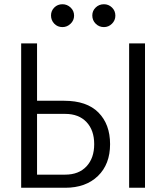

<svg xmlns="http://www.w3.org/2000/svg" viewBox="-20 -887 785 907"><path d="M275 -759Q252 -759 236.5 -775Q221 -791 221 -814Q221 -836 236.5 -851.5Q252 -867 275 -867Q297 -867 313.5 -851.5Q330 -836 330 -813Q330 -791 313.5 -775Q297 -759 275 -759ZM471 -759Q448 -759 432 -775Q416 -791 416 -814Q416 -836 432 -851.5Q448 -867 471 -867Q493 -867 509 -851.5Q525 -836 525 -813Q525 -791 509 -775Q493 -759 471 -759ZM80 0V-682H155V-411H283Q390 -411 445 -355.5Q500 -300 500 -206Q500 -111 442.5 -55.5Q385 0 288 0ZM590 0V-682H665V0ZM155 -62H288Q352 -62 388.5 -101Q425 -140 425 -206Q425 -272 388.5 -310.5Q352 -349 288 -349H155Z"/></svg>

Font: Didact Gothic
Style: Regular
Weight: 400
Designer: Daniel Johnson
Foundry: Daniel Johnson
Version: Version 2.101;PS 002.101;hotconv 1.0.88;makeotf.lib2.5.64775